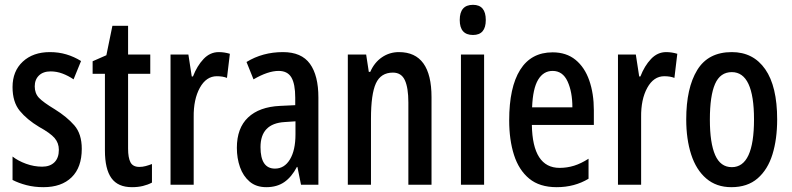

<svg xmlns="http://www.w3.org/2000/svg" viewBox="-20 -766 3283 796"><path d="M319 -149Q319 -72 277 -31Q235 10 160 10Q122 10 89.5 1.5Q57 -7 32 -20V-117Q55 -99 88 -87Q121 -75 155 -75Q187 -75 205.5 -93Q224 -111 224 -145Q224 -173 206.5 -193.5Q189 -214 142 -240Q92 -270 62 -306.5Q32 -343 32 -405Q32 -471 74.5 -510.5Q117 -550 187 -550Q223 -550 255 -540.5Q287 -531 316 -513L285 -437Q263 -452 239 -461Q215 -470 190 -470Q159 -470 141.5 -453Q124 -436 124 -408Q124 -379 141.5 -360.5Q159 -342 207 -313Q257 -282 288 -246.5Q319 -211 319 -149Z M558 -74Q571 -74 584 -77.5Q597 -81 610 -86V-9Q593 0 572.5 5Q552 10 527 10Q469 10 442 -27.5Q415 -65 415 -142V-460H364V-512L421 -537L446 -659H511V-540H603V-460H511V-150Q511 -112 521 -93Q531 -74 558 -74Z M887 -550Q910 -550 933 -543L921 -443Q904 -450 879 -450Q835 -450 808.5 -402Q782 -354 783 -280V0H687V-540H761L775 -449H780Q797 -493 824 -521.5Q851 -550 887 -550Z M1153 -550Q1230 -550 1265 -501.5Q1300 -453 1300 -362V0H1228L1213 -74H1211Q1189 -32 1158.5 -11Q1128 10 1084 10Q1042 10 1015 -13Q988 -36 975 -73Q962 -110 962 -153Q962 -235 1008.5 -279Q1055 -323 1141 -327L1204 -330V-361Q1204 -418 1188 -445Q1172 -472 1135 -472Q1091 -472 1031 -437L1002 -509Q1069 -550 1153 -550ZM1160 -260Q1060 -254 1060 -156Q1060 -67 1120 -67Q1159 -67 1182 -105Q1205 -143 1205 -209V-263Z M1634 -550Q1769 -550 1769 -363V0H1673V-341Q1673 -402 1658.5 -433.5Q1644 -465 1609 -465Q1559 -465 1538.5 -420.5Q1518 -376 1518 -274V0H1422V-540H1498L1509 -468H1515Q1532 -507 1563.5 -528.5Q1595 -550 1634 -550Z M1941 -746Q1994 -746 1994 -683Q1994 -621 1941 -621Q1886 -621 1886 -683Q1886 -746 1941 -746ZM1987 -540V0H1891V-540Z M2271 -549Q2328 -549 2366 -518Q2404 -487 2423 -432.5Q2442 -378 2442 -309V-248H2185Q2188 -70 2300 -70Q2331 -70 2360 -79Q2389 -88 2420 -108V-25Q2362 10 2288 10Q2217 10 2174 -25.5Q2131 -61 2111 -123.5Q2091 -186 2091 -267Q2091 -404 2136.5 -476.5Q2182 -549 2271 -549ZM2271 -472Q2233 -472 2211 -435.5Q2189 -399 2186 -321H2353Q2353 -385 2333 -428.5Q2313 -472 2271 -472Z M2742 -550Q2765 -550 2788 -543L2776 -443Q2759 -450 2734 -450Q2690 -450 2663.5 -402Q2637 -354 2638 -280V0H2542V-540H2616L2630 -449H2635Q2652 -493 2679 -521.5Q2706 -550 2742 -550Z M3202 -271Q3202 -189 3182.5 -126Q3163 -63 3121 -26.5Q3079 10 3012 10Q2950 10 2908 -26Q2866 -62 2845.5 -125.5Q2825 -189 2825 -271Q2825 -401 2870.5 -475.5Q2916 -550 3014 -550Q3103 -550 3152.5 -479Q3202 -408 3202 -271ZM2923 -270Q2923 -173 2945 -123Q2967 -73 3014 -73Q3106 -73 3106 -271Q3106 -467 3014 -467Q2966 -467 2944.5 -418Q2923 -369 2923 -270Z"/></svg>

Font: Noto Sans Thai Looped ExtraCondensed Medium
Style: Regular
Weight: 500
Width: 2
Designer: Sasikarn Vongin, Ben Mitchell
Foundry: The Fontpad Ltd
Version: Version 1.001; ttfautohint (v1.8.4.7-5d5b)